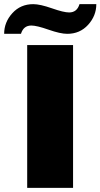

<svg xmlns="http://www.w3.org/2000/svg" viewBox="-47 -905 484 925"><path d="M305 -688V0H84V-688ZM336 -885H417Q417 -829 377.5 -785.5Q338 -742 277 -742Q244 -742 187 -762Q130 -782 104 -782Q66 -782 54 -742H-27Q-27 -798 12.5 -841.5Q52 -885 113 -885Q146 -885 203 -865Q260 -845 286 -845Q324 -845 336 -885Z"/></svg>

Font: Archicoco
Style: Regular
Weight: 400
Designer: Hector Gatti
Foundry: Hector Gatti
Version: 1.002